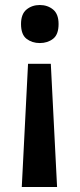

<svg xmlns="http://www.w3.org/2000/svg" viewBox="-20 -566 318 767"><path d="M92 -311H183L208 181H67ZM214 -470Q214 -428 192 -411Q170 -394 139 -394Q108 -394 86 -411Q64 -428 64 -470Q64 -510 86 -528Q108 -546 139 -546Q170 -546 192 -528Q214 -510 214 -470Z"/></svg>

Font: Noto Sans Sundanese SemiBold
Style: Regular
Weight: 600
Version: Version 2.003